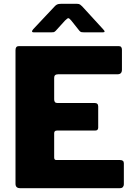

<svg xmlns="http://www.w3.org/2000/svg" viewBox="-20 -983 703 1003"><path d="M61 -721Q61 -742 78 -742H601Q617 -742 617 -723V-619Q617 -595 594 -595H284Q263 -595 263 -577V-464Q263 -445 279 -445H474Q493 -445 493 -427V-316Q493 -310 489.5 -305.5Q486 -301 477 -301H278Q263 -301 263 -287V-160Q263 -147 274 -147H607Q627 -147 627 -130V-20Q627 -12 622 -6Q617 0 606 0H85Q61 0 61 -23V-721ZM395 -822 352 -876Q342 -888 337 -888Q332 -888 320 -876L271 -822Q265 -816 260.5 -815Q256 -814 247 -814H156Q148 -814 147.5 -818.5Q147 -823 154 -831L264 -948Q271 -956 278 -959.5Q285 -963 298 -963H383Q393 -963 398.5 -959Q404 -955 409 -950L518 -831Q535 -814 517 -814H420Q412 -814 406 -815Q400 -816 395 -822Z"/></svg>

Font: Libre Franklin ExtraBold
Style: Regular
Weight: 800
Designer: Pablo Impallari, Rodrigo Fuenzalida, Nhung Nguyen
Foundry: Impallari Type
Version: Version 3.000